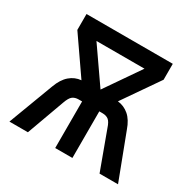

<svg xmlns="http://www.w3.org/2000/svg" viewBox="-156 -872 1042 1035"><g transform="rotate(30 365.0 -355.0)"><path d="M27 0 132 -279Q151 -331 182 -357.5Q213 -384 252 -387L97 -611V-710H634V-611L479 -387Q518 -383 548.5 -357Q579 -331 597 -279L703 0H588L502 -234Q491 -268 476.5 -279Q462 -290 439 -290H419V0H312V-290H291Q268 -290 253.5 -279Q239 -268 227 -234L142 0ZM216 -611 366 -395 515 -611Z"/></g></svg>

Font: Geist Med
Style: Regular
Weight: 400
Designer: Basement.studio, Andrés Briganti, Mateo Zaragoza
Foundry: Basement.studio, Vercel, Andrés Briganti, Guido Ferreyra, Mateo Zaragoza
Version: Version 1.401